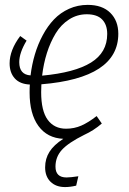

<svg xmlns="http://www.w3.org/2000/svg" viewBox="-20 -552 522 779"><path d="M460 -415Q460 -235.4 147.9 -210Q147 -198.7 147 -178.2Q147 -102.1 173.6 -65.9Q200.2 -29.8 248 -29.8Q281.2 -29.8 310.1 -42.5Q338.9 -55.2 372.1 -81.1L393.1 -50.8Q360.4 -22.5 321.8 -4.9Q257.8 26.9 231.4 55.7Q205.1 84.5 205.1 124Q205.1 168 250 168Q266.1 168 297.9 163.1L289.1 201.2Q264.6 207 244.1 207Q207 207 185.1 185.5Q163.1 164.1 163.1 127Q163.1 91.8 180.7 64Q198.2 36.1 236.8 11.2Q171.9 8.3 136 -40.8Q100.1 -89.8 100.1 -176.8Q100.1 -197.8 101.1 -209Q60.5 -210.9 39.8 -234.1Q19 -257.3 19 -294.9Q19 -348.6 62 -405.8L87.9 -387.2Q58.1 -337.9 58.1 -299.8Q58.1 -249 104 -246.1Q109.4 -290.5 121.6 -331.5Q133.8 -372.6 153.6 -409.4Q173.3 -446.3 199.2 -473.4Q225.1 -500.5 260.3 -516.4Q295.4 -532.2 335.9 -532.2Q395 -532.2 427.5 -500Q460 -467.8 460 -415ZM332 -494.1Q293 -494.1 260.3 -473.1Q227.5 -452.1 205.8 -416.3Q184.1 -380.4 170.4 -337.2Q156.7 -293.9 150.9 -245.1Q283.2 -257.3 349.1 -298.1Q415 -338.9 415 -414.1Q415 -451.7 394.5 -472.9Q374 -494.1 332 -494.1Z"/></svg>

Font: Fira Sans Compressed ExtraLight
Style: Italic
Weight: 250
Width: 3
Italic angle: -8°
Designer: Carrois Corporate & Edenspiekermann AG
Foundry: Carrois Corporate GbR & Edenspiekermann AG
Version: Version 4.203;PS 004.203;hotconv 1.0.88;makeotf.lib2.5.64775